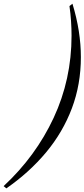

<svg xmlns="http://www.w3.org/2000/svg" viewBox="-62 -842 466 1060"><path d="M338 -821.5Q361.5 -744.5 373 -670.8Q384.5 -597 384.5 -527Q384.5 -376 334.8 -244Q285 -112 192.8 -1.2Q100.5 109.5 -27 198L-42 185.5Q135.5 20.5 234.2 -191.5Q333 -403.5 333 -645Q333 -685 330.2 -726Q327.5 -767 321.5 -808.5Z"/></svg>

Font: Libre Caslon Condensed
Style: Italic
Weight: 400
Italic angle: -22.583°
Designer: Pablo Impallari, Rodrigo Fuenzalida, Katja Schimmel, Ertekin Erdin
Foundry: Pablo Impallari, Rodrigo Fuenzalida
Version: Version 2.000;gftools[0.9.33]